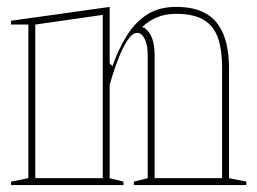

<svg xmlns="http://www.w3.org/2000/svg" viewBox="-20 -535 742 555"><path d="M692 -10V0H367V-10L407 -20V-375Q407 -406 398 -423Q389 -440 377 -440Q363 -440 349.5 -420Q336 -400 325 -372.5Q314 -345 306.5 -321.5Q299 -298 297 -290V-20L337 -10V0H12V-10L62 -20V-464H12V-475L297 -515V-352L305 -344Q322 -392 346 -431Q370 -470 404.5 -492.5Q439 -515 489 -515Q535 -515 565 -501Q595 -487 611.5 -462.5Q628 -438 635 -406.5Q642 -375 642 -340V-20ZM82 -20H277V-492L82 -464ZM427 -20H622V-340Q622 -391 610 -425.5Q598 -460 569 -477.5Q540 -495 489 -495Q458 -495 434 -485Q410 -475 391 -457Q394 -456 397 -454.5Q400 -453 401 -451Q414 -441 420.5 -422Q427 -403 427 -375Z"/></svg>

Font: Kalnia Glaze Thin
Style: Regular
Weight: 100
Version: Version 1.110